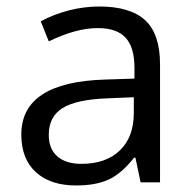

<svg xmlns="http://www.w3.org/2000/svg" viewBox="-20 -564 596 594"><path d="M415 0 398.9 -76.2H395Q355 -25.9 315.2 -8.1Q275.4 9.8 215.8 9.8Q136.2 9.8 91.1 -31.2Q45.9 -72.3 45.9 -147.9Q45.9 -310.1 305.2 -317.9L396 -320.8V-354Q396 -417 368.9 -447Q341.8 -477.1 282.2 -477.1Q215.3 -477.1 130.9 -436L106 -498Q145.5 -519.5 192.6 -531.7Q239.7 -543.9 287.1 -543.9Q382.8 -543.9 429 -501.5Q475.1 -459 475.1 -365.2V0ZM231.9 -57.1Q307.6 -57.1 350.8 -98.6Q394 -140.1 394 -214.8V-263.2L313 -259.8Q216.3 -256.3 173.6 -229.7Q130.9 -203.1 130.9 -147Q130.9 -103 157.5 -80.1Q184.1 -57.1 231.9 -57.1Z"/></svg>

Font: f5_51262 
Style: Regular
Weight: 400
Foundry: Ascender Corporation
Version: Version 1.10